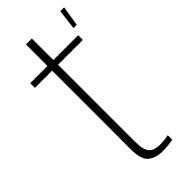

<svg xmlns="http://www.w3.org/2000/svg" viewBox="-237 -766 813 813"><g transform="rotate(-45 170.0 -359.0)"><path d="M205 5.5Q163.5 5.5 139 -14.8Q114.5 -35 114.5 -95.5V-567H11.5V-595H114.5V-724H150V-595H298.5V-567H150V-107.5Q150 -55 166.8 -38.5Q183.5 -22 216 -22Q242 -22 267.5 -27.5V-0.5Q236.5 5.5 205 5.5ZM306 -630.5 317 -720.5H340L325.5 -630.5Z"/></g></svg>

Font: Anybody ExtraLight
Style: Regular
Weight: 200
Designer: Tyler Finck
Foundry: Etcetera Type Company
Version: Version 1.010; ttfautohint (v1.8.3) -l 8 -r 50 -G 200 -x 14 